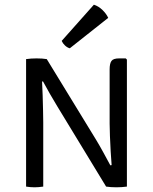

<svg xmlns="http://www.w3.org/2000/svg" viewBox="-20 -794 650 817"><path d="M223.5 -342Q207.5 -368 192.2 -395Q177 -422 163 -447.5L159 -447Q160.5 -421.5 161.5 -388.2Q162.5 -355 163.2 -323.8Q164 -292.5 164 -273V0Q144 3 127 3Q109.5 3 91 0V-542.5Q100.5 -544 113 -544.8Q125.5 -545.5 135.5 -545.5Q147 -545.5 158.8 -544.8Q170.5 -544 179 -542.5L389 -199Q405 -172.5 420.5 -144Q436 -115.5 449.5 -90.5L455 -91.5Q453 -115 451 -148.8Q449 -182.5 447.8 -215.2Q446.5 -248 446.5 -268V-498.5Q446.5 -523.5 454.2 -534.5Q462 -545.5 486.5 -545.5H515L520 -540.5V0Q510 1.5 498 2.2Q486 3 475.5 3Q464.5 3 452.2 2.2Q440 1.5 431.5 0ZM379.5 -774Q399.5 -767.5 416 -751.5Q432.5 -735.5 440.5 -718L277 -588.5Q266 -591.5 256.5 -600.5Q247 -609.5 242.5 -620Z"/></svg>

Font: Signika SC Light
Style: Regular
Weight: 300
Designer: Anna Giedryś
Foundry: Anna Giedryś
Version: Version 2.000; ttfautohint (v1.8.3) -l 8 -r 50 -G 200 -x 9 -